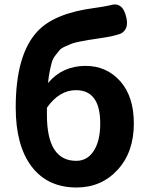

<svg xmlns="http://www.w3.org/2000/svg" viewBox="-20 -831 671 865"><path d="M191.4 -313.5Q191.4 -106.4 323.2 -106.4Q374 -106.4 402.8 -151.9Q431.6 -197.3 431.6 -274.4Q431.6 -424.8 322.3 -424.8Q247.1 -424.8 191.4 -345.7ZM149.4 -690.4Q225.6 -771.5 404.3 -794.9Q441.4 -799.8 473.6 -806.6Q534.2 -827.1 549.8 -749Q560.5 -699.2 524.4 -679.7Q493.2 -668 433.6 -659.2Q398.4 -654.3 381.8 -651.4Q365.2 -648.4 339.4 -643.6Q313.5 -638.7 301.8 -633.8Q290 -628.9 272.5 -621.1Q254.9 -613.3 247.1 -603.5Q239.3 -593.8 228.5 -580.1Q217.8 -566.4 212.9 -548.3Q208 -530.3 203.6 -507.8Q199.2 -485.4 196.3 -457Q261.7 -534.2 365.2 -534.2Q460 -534.2 521.5 -465.3Q583 -396.5 583 -274.4Q583 -145.5 509.8 -65.9Q436.5 13.7 325.2 13.7Q194.3 13.7 122.6 -80.6Q50.8 -174.8 50.8 -346.7Q50.8 -585.9 149.4 -690.4Z"/></svg>

Font: GenSenMaruGothic TW TTF Bold
Style: Regular
Weight: 700
Version: Version 1.301